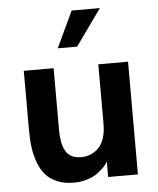

<svg xmlns="http://www.w3.org/2000/svg" viewBox="-55 -827 731 886"><g transform="rotate(-5 310.5 -384.0)"><path d="M231 -611.8 310.1 -779.8H440.9L320.8 -611.8ZM411.1 -246.1V-522H548.8V0H411.1V-71.8Q405.8 -61 394 -48.3Q382.3 -35.6 363.3 -21.2Q344.2 -6.8 314.7 2.7Q285.2 12.2 251 12.2Q207.5 12.2 174.6 -1.7Q141.6 -15.6 121.3 -38.8Q101.1 -62 88.4 -96.2Q75.7 -130.4 70.8 -166.7Q65.9 -203.1 65.9 -248V-522H204.1V-238.8Q204.1 -206.5 208.3 -183.1Q212.4 -159.7 222.2 -140.6Q231.9 -121.6 250.5 -111.8Q269 -102.1 295.9 -102.1Q317.4 -102.1 336.7 -109.4Q356 -116.7 373.3 -132.6Q390.6 -148.4 400.9 -177.5Q411.1 -206.5 411.1 -246.1Z"/></g></svg>

Font: Standard
Style: Bold
Weight: 400
Designer: Bryce Wilner
Version: Version 2.000;PS 2.0;hotconv 16.6.51;makeotf.lib2.5.65220 DE